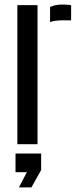

<svg xmlns="http://www.w3.org/2000/svg" viewBox="-20 -622 343 828"><path d="M54.9 0V-600H141.8V0ZM195.9 -526.9V-591.7Q216.5 -602.4 248.9 -602.4Q258.4 -602.4 268 -601.8Q277.6 -601.2 286.7 -599.8V-534.3H249.7Q217.1 -534.3 195.9 -526.9ZM61.7 186.1 95.8 120.6H46.9V40H157.4V111.2L115.5 186.1Z"/></svg>

Font: Big Shoulders Stencil Text SC Thin
Style: Regular
Weight: 100
Designer: Patric King
Foundry: XO Type Co
Version: Version 2.001